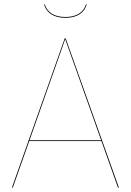

<svg xmlns="http://www.w3.org/2000/svg" viewBox="-20 -855 596 875"><path d="M278 -773.7C333.4 -773.7 364.4 -798.1 375.2 -834.6L371.8 -835C359.8 -796.4 325.9 -777.6 278 -777.6C230.1 -777.6 196.2 -796.4 184.2 -835L180.8 -834.6C191.6 -798.1 222.6 -773.7 278 -773.7ZM517.6 0H521.9L279.4 -680.1H274.9L34.3 0H38.4L113.2 -212H442.3ZM114.6 -215.9 277.1 -676.5 440.9 -215.9Z"/></svg>

Font: Fira Sans Four
Style: Regular
Weight: 100
Designer: Carrois Corporate & Edenspiekermann AG
Foundry: Carrois Corporate GbR & Edenspiekermann AG
Version: Version 4.203;PS 004.203;hotconv 1.0.88;makeotf.lib2.5.64775